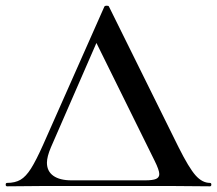

<svg xmlns="http://www.w3.org/2000/svg" viewBox="-27 -654 763 675"><path d="M-2 -11Q26 -11 45 -22Q64 -33 82 -61.5Q100 -90 125 -146L340 -631Q342 -634 348 -634Q355 -634 356 -631L601 -136Q637 -64 660.5 -37.5Q684 -11 711 -11Q716 -11 716 -5Q716 1 711 1L589 0H114L-2 1Q-7 1 -7 -5Q-7 -11 -2 -11ZM484 -20Q510 -20 521.5 -25Q533 -30 533 -42Q533 -56 516 -90L312 -503L152 -136Q138 -103 138 -82Q138 -52 160.5 -36Q183 -20 224 -20Z"/></svg>

Font: Cormorant SC SemiBold
Style: Regular
Weight: 600
Designer: Christian Thalmann (Catharsis Fonts)
Version: Version 3.000